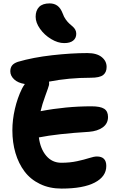

<svg xmlns="http://www.w3.org/2000/svg" viewBox="-20 -1128 718 1136"><path d="M359.9 -873Q322.3 -873 282.5 -897Q242.7 -920.9 216.8 -957.5Q190.9 -994.1 190.9 -1028.8Q190.9 -1065.9 211.4 -1086.9Q231.9 -1107.9 273.9 -1107.9Q300.8 -1107.9 319.8 -1094Q338.9 -1080.1 351.1 -1047.9Q357.9 -1028.3 369.1 -1012.7Q380.4 -997.1 390.6 -988Q400.9 -979 410.4 -970.7Q419.9 -962.4 425.5 -951.9Q431.2 -941.4 431.2 -928.2Q431.2 -902.3 412.8 -887.7Q394.5 -873 359.9 -873ZM344.2 -12.2Q272.9 -12.2 216.8 -39.3Q160.6 -66.4 125.2 -113.5Q89.8 -160.6 71.5 -222.7Q53.2 -284.7 53.2 -356.9Q53.2 -418.9 68.1 -483.6Q83 -548.3 109.9 -603Q117.7 -618.2 127 -630.9Q86.4 -637.2 63.7 -658.4Q41 -679.7 41 -706.1Q41 -727.1 51.3 -740.5Q61.5 -753.9 85.9 -762.2Q175.8 -788.6 289.3 -801.3Q402.8 -814 497.1 -814Q552.2 -814 581.5 -790.5Q610.8 -767.1 610.8 -731.9Q610.8 -700.2 590.3 -684.1Q569.8 -668 517.1 -668Q386.7 -668 270 -645Q271.5 -636.2 270 -625Q267.1 -612.8 248 -561Q229 -509.3 220.2 -470.2Q370.6 -499 521 -499Q573.7 -499 596.4 -484.4Q619.1 -469.7 619.1 -436Q619.1 -397 588.1 -374.5Q557.1 -352.1 506.8 -348.1Q317.4 -336.4 210 -314.9Q218.8 -247.1 253.7 -206.1Q288.6 -165 342.8 -165Q393.6 -165 436.3 -174.3Q479 -183.6 507.8 -192.9Q536.6 -202.1 553.2 -202.1Q608.9 -202.1 608.9 -146Q608.9 -83.5 540.8 -47.9Q472.7 -12.2 344.2 -12.2Z"/></svg>

Font: Shantell Sans Irregular Bouncy
Style: Bold
Weight: 700
Designer: Stephen Nixon, Anya Danilova, Shantell Martin
Foundry: Arrow Type
Version: Version 1.006;[9816181b4]